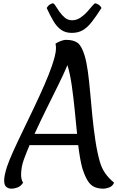

<svg xmlns="http://www.w3.org/2000/svg" viewBox="-20 -1129 707 1156"><path d="M51 7Q30 7 17.5 -4Q5 -15 5 -43Q5 -71 22 -125Q34 -161 59.5 -217.5Q85 -274 118 -342Q151 -410 184.5 -480.5Q218 -551 246.5 -616Q275 -681 292 -731Q302 -760 309.5 -788Q317 -816 317 -841Q317 -854 314 -866Q324 -873 343 -881Q362 -889 378 -889Q424 -889 448 -870.5Q472 -852 490 -793Q501 -756 509 -698.5Q517 -641 523 -570.5Q529 -500 536.5 -426Q544 -352 554.5 -282Q565 -212 581 -156Q592 -117 613 -86.5Q634 -56 667 -29Q657 -7 636.5 0Q616 7 604 7Q573 7 550 -2.5Q527 -12 509.5 -38.5Q492 -65 476 -115Q469 -140 462.5 -176Q456 -212 451 -255H158Q141 -216 124 -169.5Q107 -123 107 -77Q107 -64 109.5 -52Q112 -40 119 -29Q105 -7 84.5 0Q64 7 51 7ZM188 -323H444Q437 -394 429.5 -469.5Q422 -545 412 -615Q402 -685 386 -737Q365 -686 331 -617.5Q297 -549 259.5 -473Q222 -397 188 -323ZM412 -931Q374 -931 348 -949.5Q322 -968 302 -1001.5Q282 -1035 261 -1081Q269 -1095 280.5 -1102Q292 -1109 298 -1109Q305 -1109 314.5 -1093.5Q324 -1078 338 -1058Q352 -1038 370.5 -1022.5Q389 -1007 414 -1007Q441 -1007 464 -1022.5Q487 -1038 505 -1058Q523 -1078 535.5 -1093.5Q548 -1109 554 -1109Q559 -1109 571.5 -1102Q584 -1095 591 -1081Q559 -1031 533 -997.5Q507 -964 479 -947.5Q451 -931 412 -931Z"/></svg>

Font: Paprika
Style: Regular
Weight: 400
Designer: Eduardo Rodriguez Tunni
Foundry: Eduardo Rodriguez Tunni
Version: Version 1.010; ttfautohint (v1.8.3)